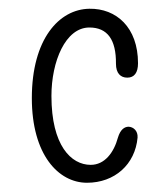

<svg xmlns="http://www.w3.org/2000/svg" viewBox="-20 -399 376 430"><path d="M239.7 -256.3C239.7 -234.9 250 -225.1 265.1 -225.1C280.8 -225.1 289.1 -236.3 289.1 -257.3C289.1 -337.9 240.2 -380.4 180.2 -379.4C112.3 -378.4 51.3 -311.5 51.3 -179.2C51.3 -52.7 110.8 10.3 174.8 10.3C236.8 10.3 282.7 -30.8 288.1 -90.8C289.1 -106 278.8 -114.7 268.1 -115.2C258.8 -115.2 249.5 -108.9 244.1 -90.8C234.9 -57.1 214.4 -29.8 183.1 -29.8C139.2 -29.8 95.2 -73.2 95.2 -184.1C95.2 -261.2 126.5 -337.4 180.2 -337.4C220.7 -337.4 240.2 -310.1 239.7 -256.3Z"/></svg>

Font: Pompiere 
Style: Regular
Weight: 400
Designer: Karolina Lach
Foundry: Sorkin Type Co.
Version: Version 1.001